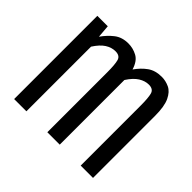

<svg xmlns="http://www.w3.org/2000/svg" viewBox="-133 -716 881 881"><g transform="rotate(45 307.5 -275.5)"><path d="M459 -551.3Q484.6 -551.3 508.7 -540Q532.8 -528.7 548.2 -496.4Q563.6 -464.1 563.6 -402.1V0H483.6V-388.2Q483.6 -439 477.4 -461.5Q471.3 -484.1 442.1 -484.1Q417.9 -484.1 393.8 -469Q369.7 -453.8 347.7 -419.5V0H267.2V-388.2Q267.2 -439 261 -461.5Q254.9 -484.1 225.6 -484.1Q200.5 -484.1 176.9 -469Q153.3 -453.8 131.3 -419.5V0H51.8V-540H119.5L124.6 -477.4Q146.7 -508.7 174.1 -530Q201.5 -551.3 242.1 -551.3Q272.8 -551.3 300 -536.7Q327.2 -522.1 340 -480Q362.1 -511.8 389.7 -531.5Q417.4 -551.3 459 -551.3Z"/></g></svg>

Font: FiraCode Nerd Font
Style: Regular
Weight: 400
Designer: Carrois Corporate, Edenspiekermann AG, Nikita Prokopov
Foundry: Carrois Corporate, Edenspiekermann AG, Nikita Prokopov
Version: Version 6.002;Nerd Fonts 3.4.0